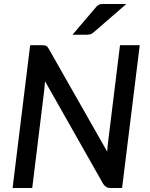

<svg xmlns="http://www.w3.org/2000/svg" viewBox="-20 -948 754 968"><path d="M684.5 -720 595.5 0H538.5Q525 0 516.5 -4.8Q508 -9.5 500.5 -20.5L207 -538.5Q206 -527 205.2 -516.8Q204.5 -506.5 203.5 -497.5L142.5 0H43.5L132 -720H190.5Q205.5 -720 212.2 -717Q219 -714 226 -701.5L520.5 -183.5Q522 -211 525 -232.5L585 -720ZM617 -928 452 -785Q442.5 -777 435 -775Q427.5 -773 416 -773H345.5L462 -909.5Q467 -916 471.5 -919.5Q476 -923 481 -925Q486 -927 492.2 -927.5Q498.5 -928 507 -928Z"/></svg>

Font: Lato SemiBold
Style: Italic
Weight: 600
Italic angle: -7°
Designer: Lukasz Dziedzic with Adam Twardoch and Botio Nikoltchev
Foundry: tyPoland Lukasz Dziedzic
Version: Version 2.015; 2015-08-06; http://www.latofonts.com/